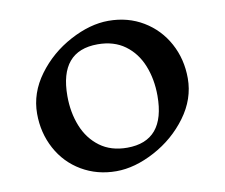

<svg xmlns="http://www.w3.org/2000/svg" viewBox="-69 -665 889 759"><g transform="rotate(-10 375.5 -285.5)"><path d="M681 -303Q681 -220 628 -148Q575 -76 494.5 -33Q414 10 340 10Q263 10 201 -26.5Q139 -63 104.5 -127Q70 -191 70 -268Q70 -351 123 -423Q176 -495 256.5 -538Q337 -581 411 -581Q489 -581 550.5 -544Q612 -507 646.5 -443.5Q681 -380 681 -303ZM200 -316Q200 -250 222 -195Q244 -140 288.5 -107Q333 -74 398 -74Q551 -74 551 -256Q551 -322 529 -377Q507 -432 462.5 -464.5Q418 -497 353 -497Q200 -497 200 -316Z"/></g></svg>

Font: Inknut
Style: Antiqua
Weight: 400
Designer: Claus Eggers Srensen
Foundry: Claus Eggers Srensen
Version: Version 1.000; ttfautohint (v1.2) -l 7 -r 28 -G 50 -x 13 -D 